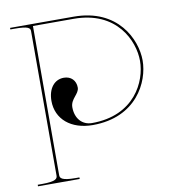

<svg xmlns="http://www.w3.org/2000/svg" viewBox="-84 -834 816 907"><g transform="rotate(-10 324.0 -380.0)"><path d="M328.5 -250C281 -250 249.5 -286 249.5 -339.5C249.5 -380 291 -396 291 -427C291 -461 268 -484 234 -484C188 -484 157.5 -445 157.5 -386C157.5 -298.5 226.5 -240 330.5 -240C540.5 -240 615 -397.5 615 -500C615 -600.5 542 -760 330 -760H25V-752.5H45C111 -752.5 120 -743 120 -727.5V-35C120 -20.5 113.5 -7.5 45 -7.5H25V0H225V-7.5H207.5C139 -7.5 132.5 -20.5 132.5 -35L133 -750H328.5C534.5 -750 602.5 -596.5 602.5 -500C602.5 -401.5 532.5 -250 328.5 -250Z"/></g></svg>

Font: ZnikomitNo24
Style: Regular
Weight: 500
Designer: gluk
Foundry: gluk
Version: Version 0.55